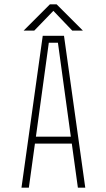

<svg xmlns="http://www.w3.org/2000/svg" viewBox="-20 -865 490 885"><path d="M362 -724H313L226 -815L138 -724H89L210 -845H241ZM339 0 311 -203H141L113 0H79L177 -700H275L373 0ZM205 -668 145.5 -235H306.5L247 -668Z"/></svg>

Font: League Mono Condensed Thin
Style: Regular
Weight: 100
Width: 1
Designer: Tyler Finck
Foundry: The League of Moveable Type / Tyler Finck
Version: Version 2.210